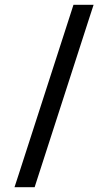

<svg xmlns="http://www.w3.org/2000/svg" viewBox="-20 -760 451 801"><path d="M277.5 -712 57.5 -31 40.5 21H124.5L133.5 -7L353.5 -688L370.5 -740H286.5Z"/></svg>

Font: Nordica Advanced
Style: Regular
Weight: 300
Version: Version 1.07